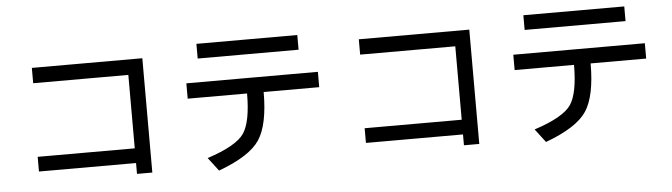

<svg xmlns="http://www.w3.org/2000/svg" viewBox="-48 -913 4096 1170"><g transform="rotate(-5 2000.0 -328.5)"><path d="M843.8 39.1H750V-27.3H156.2V-117.2H750V-566.4H168V-660.2H843.8Z M1796.9 -628.9H1179.7V-718.8H1796.9ZM1902.3 -390.6H1562.5Q1562.5 -191.4 1502 -99.6Q1441.4 -7.8 1250 62.5L1187.5 -19.5Q1367.2 -78.1 1414.1 -148.4Q1460.9 -218.8 1460.9 -390.6H1097.7V-484.4H1902.3Z M2843.8 39.1H2750V-27.3H2156.2V-117.2H2750V-566.4H2168V-660.2H2843.8Z M3796.9 -628.9H3179.7V-718.8H3796.9ZM3902.3 -390.6H3562.5Q3562.5 -191.4 3502 -99.6Q3441.4 -7.8 3250 62.5L3187.5 -19.5Q3367.2 -78.1 3414.1 -148.4Q3460.9 -218.8 3460.9 -390.6H3097.7V-484.4H3902.3Z"/></g></svg>

Font: Droid Sans Fallback
Style: Regular
Weight: 400
Designer: Steve Matteson
Foundry: Ascender Corporation
Version: 3.00 (Khmer version)